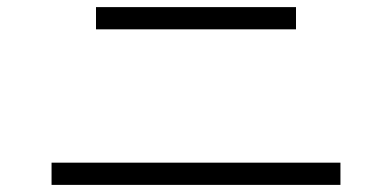

<svg xmlns="http://www.w3.org/2000/svg" viewBox="-20 -645 1040 540"><path d="M937.5 -125V-187.5H125V-125ZM812.5 -562.5V-625H250V-562.5Z"/></svg>

Font: BFUnifontExMono
Style: Regular
Weight: 500
Version: Version 15.0.06